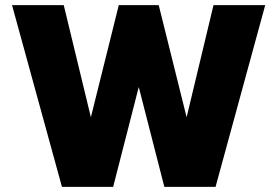

<svg xmlns="http://www.w3.org/2000/svg" viewBox="-20 -730 1083 750"><path d="M222 0 27 -710H229L335 -272L444 -710H600L709 -272L814 -710H1016L822 0H622L522 -390L422 0Z"/></svg>

Font: Geist Black
Style: Regular
Weight: 400
Designer: Basement.studio, Andrés Briganti, Mateo Zaragoza
Foundry: Basement.studio, Vercel, Andrés Briganti, Guido Ferreyra, Mateo Zaragoza
Version: Version 1.401